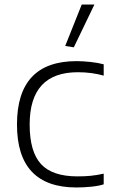

<svg xmlns="http://www.w3.org/2000/svg" viewBox="-20 -819 525 848"><path d="M268 -616 341 -799H397L306 -610ZM318 9Q55 9 55 -269Q55 -549 318 -549Q345 -549 378.5 -545.5Q412 -542 438 -535V-485Q385 -500 324 -500Q111 -500 111 -269Q111 -149 161 -94.5Q211 -40 322 -40Q354 -40 380 -42.5Q406 -45 438 -52V-5Q418 2 384 5.5Q350 9 318 9Z"/></svg>

Font: Encode Sans Wide
Style: ExtraLight
Weight: 200
Designer: Pablo Impallari, Andres Torresi
Foundry: Pablo Impallari, Andres Torresi
Version: Version 1.000; ttfautohint (v1.00) -l 8 -r 50 -G 200 -x 14 -